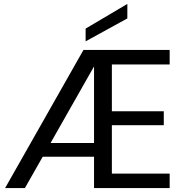

<svg xmlns="http://www.w3.org/2000/svg" viewBox="-20 -960 930 980"><path d="M6 0ZM6 0ZM846 0H460V-160H198L107 0H6L406 -705H846V-631H551V-392H816V-321H551V-74H846ZM460 -230V-621L238 -230ZM417 -749V-814L630 -940V-866Z"/></svg>

Font: Ulagadi Sans
Style: Regular
Weight: 400
Designer: Ninad Kale (Devanagari), Jonny Pinhorn (Latin)
Foundry: Indian Type Foundry
Version: Version 3.01;March 29, 2020;FontCreator 12.0.0.2522 64-bit; 